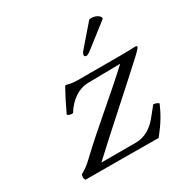

<svg xmlns="http://www.w3.org/2000/svg" viewBox="-166 -876 999 1023"><g transform="rotate(-30 333.5 -364.5)"><path d="M516.3 -729 413.2 -610C402.2 -597.2 398 -593.2 395.4 -582C393.8 -575 399.4 -569 406.4 -569C413.4 -569 422.3 -573 440.8 -588L580.9 -697L580.5 -708C562.5 -730 537.2 -731 530.8 -731C525.8 -731 519.5 -730 516.3 -729ZM234.1 -490C231.7 -490 227.3 -486.4 226.7 -484C200.7 -436 186.3 -408.5 158.9 -350.5C166 -342 180.5 -338.4 192.7 -341C231.6 -405.5 288.4 -439.2 340.6 -440L541.3 -443C420.1 -329.5 256.1 -197.8 142.8 -89.2C116.5 -64 97.9 -49.5 70.1 -35C65 -21.8 65.7 -7.5 72 0C233.9 0 360.1 1 521.5 2C572.3 -62 594.6 -102 617.7 -154.5C613.2 -161 601.3 -166 585.7 -167.5L539.4 -110C501.7 -63.2 456.6 -37 404.5 -37H191.5C289.9 -129.6 500.8 -315.5 629.2 -434C653.6 -456.5 665.7 -471 666.7 -475C667.6 -479 663.3 -482 656.3 -482C651.3 -482 612.8 -480 583.8 -480H300.8C268.7 -480 246.9 -486 234.1 -490Z"/></g></svg>

Font: Linux Libertine Mono O
Style: Mono Oblique
Weight: 400
Italic angle: -13°
Designer: Philipp H. Poll
Foundry: Philipp H. Poll
Version: Version 5.1.7